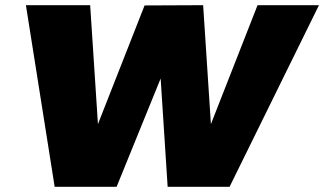

<svg xmlns="http://www.w3.org/2000/svg" viewBox="-20 -721 1251 741"><path d="M974 -701H1211L866 0H627L600 -418L430 0H191L80 -701H328L358 -242L538 -700L764 -701L794 -242Z"/></svg>

Font: Gontserrat Black
Style: Italic
Weight: 900
Italic angle: -11.3°
Designer: Julieta Ulanovsky
Foundry: Julieta Ulanovsky
Version: Version 6.001